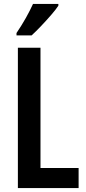

<svg xmlns="http://www.w3.org/2000/svg" viewBox="-20 -957 436 977"><path d="M71 0V-714H186V-102H380V0ZM277 -928Q264 -908 240 -880.5Q216 -853 189.5 -825Q163 -797 141 -777H64V-789Q91 -829 112 -866.5Q133 -904 148 -937H277Z"/></svg>

Font: Noto Sans Tamil ExtraCondensed SemiBold
Style: Regular
Weight: 600
Width: 2
Designer: Jelle Bosma - Monotype Design Team
Foundry: Monotype Imaging Inc.
Version: Version 2.004; ttfautohint (v1.8.4.7-5d5b)